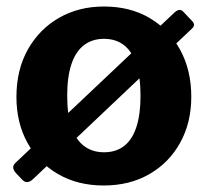

<svg xmlns="http://www.w3.org/2000/svg" viewBox="-20 -560 636 590"><path d="M81.6 -9.7Q71.9 -0.7 63.5 -0.4Q55.1 0 46.4 -9.7L29.7 -27.4Q12.9 -45.7 27.1 -59.2L515.6 -521.1Q531.7 -535.9 542.6 -524.7L570.5 -495.3Q582.2 -483 569.8 -472.1ZM298.4 10Q219 10 158.7 -24.9Q98.3 -59.7 64.4 -121.2Q30.5 -182.7 30.5 -262Q30.5 -345.4 65.6 -407.9Q100.7 -470.4 161.4 -505.2Q222.1 -540 299.4 -540Q380.3 -540 440.3 -504.3Q500.4 -468.6 534.1 -406.1Q567.8 -343.6 567.8 -262.6Q567.8 -183 533.7 -121.5Q499.7 -60 439.1 -25Q378.6 10 298.4 10ZM299.7 -92.1Q336.8 -92.1 361.7 -111.7Q386.6 -131.2 399.2 -169.9Q411.8 -208.7 411.8 -265.4Q411.8 -323.6 399 -362.5Q386.3 -401.4 361.2 -421.1Q336.2 -440.7 299.4 -440.7Q263.4 -440.7 237.8 -421.1Q212.3 -401.4 199.4 -362.5Q186.5 -323.6 186.5 -265.4Q186.5 -208.3 199.4 -169.7Q212.3 -131.2 237.8 -111.7Q263.4 -92.1 299.7 -92.1Z"/></svg>

Font: Libre Franklin Thin
Style: Regular
Weight: 100
Designer: Pablo Impallari, Rodrigo Fuenzalida, Nhung Nguyen
Foundry: Impallari Type
Version: Version 3.000